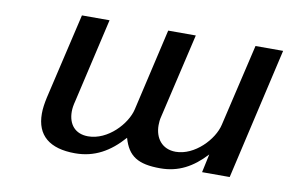

<svg xmlns="http://www.w3.org/2000/svg" viewBox="-60 -603 1084 719"><g transform="rotate(10 481.5 -243.5)"><path d="M122 -174C117 -151 114 -131 114 -112C114 -29 165 13 262 13C336 13 393 -20 444 -78C463 -11 501 13 586 13C655 13 708 -16 758 -70L743 0H848L963 -500H858L785 -188C772 -130 704 -58 632 -58C580 -58 552 -96 552 -145C552 -155 553 -167 556 -178L631 -500H526L454 -188C441 -131 374 -58 299 -58C250 -58 223 -90 223 -139C223 -151 225 -164 229 -179L303 -500H198Z"/></g></svg>

Font: Perun Medium Italic
Style: Regular
Weight: 500
Italic angle: -12°
Foundry: Copyright (c) Stefan Peev, Context Ltd, 2016
Version: Version 1.026